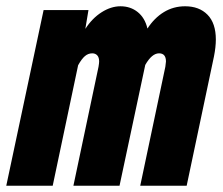

<svg xmlns="http://www.w3.org/2000/svg" viewBox="-42 -592 712 612"><path d="M487 -396Q487 -422 465 -422Q442 -422 421 -385L339 0H192L272 -379Q274 -391 274 -396Q274 -409 268 -415.5Q262 -422 252 -422Q239 -422 228.5 -413Q218 -404 207 -384L126 0H-22L97 -560H240L230 -500Q252 -534 282 -553Q312 -572 342 -572Q374 -572 397 -553.5Q420 -535 428 -501Q450 -535 480.5 -553.5Q511 -572 548 -572Q593 -572 619.5 -545Q646 -518 646 -466Q646 -442 640 -412L553 0H405L485 -379Q487 -393 487 -396Z"/></svg>

Font: Azeret Mono ExtraBold
Style: Italic
Weight: 800
Italic angle: -12°
Designer: Martin Vácha
Foundry: Displaay
Version: Version 1.000; Glyphs 3.0.3, build 3074